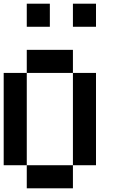

<svg xmlns="http://www.w3.org/2000/svg" viewBox="-20 -1020 665 1040"><path d="M0 -125V-625H125V-125ZM125 -125H375V0H125ZM125 -625V-750H375V-625ZM125 -875V-1000H250V-875ZM375 -125V-625H500V-125ZM375 -875V-1000H500V-875Z"/></svg>

Font: Galmuri7 Regular
Style: Regular
Weight: 400
Designer: Lee Minseo (quiple)
Version: Version 2.399;hotconv 1.1.1;makeotfexe 2.6.0 DEVELOPMENT